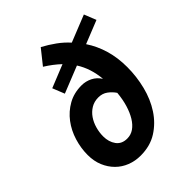

<svg xmlns="http://www.w3.org/2000/svg" viewBox="-213 -854 979 979"><g transform="rotate(-45 276.5 -364.0)"><path d="M236 -98Q263 -98 284.5 -113Q306 -128 322.5 -155Q339 -182 350 -218.5Q361 -255 365 -299Q351 -320 330 -335.5Q309 -351 280 -351Q250 -351 227 -337Q204 -323 188.5 -300.5Q173 -278 165 -249.5Q157 -221 157 -193Q157 -153 177 -125.5Q197 -98 236 -98ZM428 -587Q460 -539 477 -481.5Q494 -424 494 -356Q494 -288 477.5 -222Q461 -156 427 -104Q393 -52 342.5 -20Q292 12 223 12Q184 12 149.5 -1.5Q115 -15 89.5 -40.5Q64 -66 49 -101.5Q34 -137 34 -182Q34 -231 49 -280Q64 -329 93.5 -368Q123 -407 165.5 -431Q208 -455 263 -455Q293 -455 320 -441.5Q347 -428 364 -401Q357 -482 318 -543L173 -485L147 -550L271 -600Q236 -633 191 -661L254 -740Q291 -720 323.5 -696.5Q356 -673 382 -644L527 -702L553 -637Z"/></g></svg>

Font: mr_Source Sans Pro
Style: Bold Italic
Weight: 700
Italic angle: -11°
Designer: Paul D. Hunt
Foundry: Adobe Systems Incorporated
Version: Version 1.036;July 10, 2024;FontCreator 11.5.0.2430 64-bit